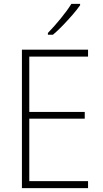

<svg xmlns="http://www.w3.org/2000/svg" viewBox="-20 -970 530 990"><path d="M434 0H93V-714H434V-678H131V-393H417V-358H131V-36H434ZM393 -943Q377 -920 353 -892.5Q329 -865 303 -838Q277 -811 253 -791H227V-800Q259 -833 293 -874.5Q327 -916 348 -950H393Z"/></svg>

Font: Noto Sans Georgian SemiCondensed ExtraLight
Style: Regular
Weight: 200
Width: 4
Designer: Monotype Design Team, Akaki Razmadze
Foundry: Google LLC
Version: Version 2.005; ttfautohint (v1.8.4.7-5d5b)